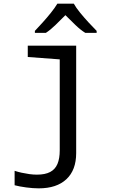

<svg xmlns="http://www.w3.org/2000/svg" viewBox="-20 -786 640 1051"><path d="M192 245Q161 245 123.5 240Q86 235 60 228V149Q78 155 98.5 159.5Q119 164 140.5 167Q162 170 182 170Q227 170 254.5 155.5Q282 141 294.5 111.5Q307 82 307 37V-461L132 -474V-536H397V52Q397 145 343.5 195Q290 245 192 245ZM171 -617Q190 -637 213.5 -663Q237 -689 259 -716.5Q281 -744 294 -766H384Q396 -744 418.5 -716.5Q441 -689 465.5 -662.5Q490 -636 509 -617V-606H447Q421 -622 393 -649Q365 -676 338 -703Q311 -676 284 -649.5Q257 -623 231 -606H171Z"/></svg>

Font: Noto Sans Mono
Style: Regular
Weight: 400
Designer: Monotype Design Team
Foundry: Monotype Imaging Inc.
Version: Version 2.014